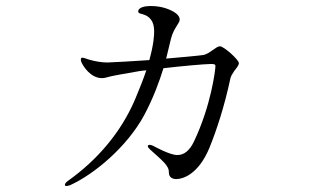

<svg xmlns="http://www.w3.org/2000/svg" viewBox="-20 -606 1040 639"><path d="M712 -452C699 -452 678 -427 657 -423C645 -421 580 -415 533 -411C543 -451 549 -480 553 -490C566 -523 578 -529 578 -541C578 -551 570 -561 552 -570C527 -583 500 -586 481 -586C464 -586 440 -582 440 -568C440 -561 448 -561 460 -557C489 -546 493 -521 493 -501C493 -489 492 -460 477 -406C436 -403 346 -398 337 -398C318 -398 295 -402 275 -408C265 -411 259 -414 254 -414C252 -414 249 -414 249 -407C249 -404 250 -402 251 -399C257 -385 282 -346 319 -346C327 -346 330 -347 345 -351C356 -354 396 -361 442 -369C447 -370 456 -371 467 -372C458 -345 445 -312 429 -274C383 -167 306 -75 206 -4C197 3 196 6 196 10C196 12 198 13 201 13C204 13 209 12 214 10C293 -26 403 -117 460 -223C490 -279 510 -334 524 -379C585 -386 661 -393 682 -393C693 -393 697 -392 697 -386C697 -375 683 -255 625 -134C611 -105 593 -90 570 -90C545 -90 495 -118 489 -121C485 -123 481 -124 478 -124C474 -124 472 -122 472 -119C472 -116 475 -113 480 -108C487 -101 516 -77 529 -62C533 -57 536 -53 538 -49C541 -44 542 -38 542 -32C542 -15 555 -10 567 -10C588 -10 640 -25 677 -114C701 -173 727 -252 747 -346C749 -353 753 -360 759 -369C765 -377 775 -388 775 -396C775 -407 725 -452 712 -452Z"/></svg>

Font: Shippori Mincho OTF
Style: Regular
Weight: 400
Designer: FONTDASU
Foundry: FONTDASU / Google Inc. / but / Adobe
Version: Version 3.300;hotconv 1.0.109;makeotfexe 2.5.65596